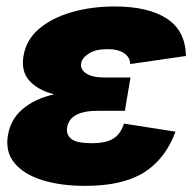

<svg xmlns="http://www.w3.org/2000/svg" viewBox="-20 -573 614 602"><path d="M247.1 9.8Q170.4 9.8 112.5 -8.3Q54.7 -26.4 25.4 -61.8Q-3.9 -97.2 4.9 -149.4Q13.2 -198.7 50.8 -231Q88.4 -263.2 149.9 -277.3Q99.1 -290 72.3 -319.8Q45.4 -349.6 53.7 -397.5Q62 -448.2 102.5 -482.7Q143.1 -517.1 205.1 -534.9Q267.1 -552.7 339.8 -552.7Q444.8 -552.7 503.2 -514.6Q561.5 -476.6 563 -397.5L388.2 -372.1Q387.7 -393.6 369.1 -406.2Q350.6 -418.9 316.9 -418.9Q279.3 -418.9 258.1 -405Q236.8 -391.1 234.4 -374Q231 -355 250.7 -342.5Q270.5 -330.1 304.2 -330.1H389.2L378.4 -266.6L371.6 -225.6H286.6Q198.7 -225.6 190.4 -172.9Q187 -150.9 203.6 -137.5Q220.2 -124 267.1 -124Q312 -124 335.2 -138.4Q358.4 -152.8 368.7 -185.5L530.3 -160.2Q498.5 -74.2 431.4 -32.2Q364.3 9.8 247.1 9.8Z"/></svg>

Font: Inter Black
Style: Italic
Weight: 900
Italic angle: -9.39999°
Designer: Rasmus Andersson
Foundry: rsms
Version: Version 4.000;git-a52131595